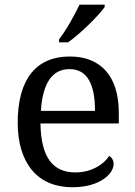

<svg xmlns="http://www.w3.org/2000/svg" viewBox="-20 -786 575 816"><path d="M274.9 -492.2C315.4 -492.2 342.3 -474.6 359.4 -443.4C376.5 -412.1 383.8 -367.7 383.8 -314.9H153.8C161.1 -430.7 200.7 -492.2 274.9 -492.2ZM55.2 -264.2C55.2 -177.7 77.1 -108.9 116.7 -62C156.2 -15.1 214.8 9.8 287.1 9.8C406.7 9.8 462.9 -48.8 462.9 -88.9C462.9 -106 453.1 -119.1 443.8 -123C420.4 -86.4 367.7 -53.2 300.8 -53.2C206.1 -53.2 154.3 -114.7 151.9 -261.2H484.9V-307.1C484.9 -464.8 405.8 -545.9 276.9 -545.9C134.8 -545.9 55.2 -451.2 55.2 -264.2ZM231 -606H269C320.8 -641.6 398.4 -718.8 424.8 -755.9V-766.1H317.9C297.4 -722.7 261.2 -657.2 231 -619.1Z"/></svg>

Font: The Erased English
Style: Regular
Weight: 400
Designer: Monotype Design team + ligartures altered by 180 Amsterdam
Foundry: Monotype Imaging Inc.
Version: Version 1.030;Glyphs 3.1.2 (3151)